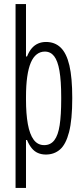

<svg xmlns="http://www.w3.org/2000/svg" viewBox="-20 -743 411 938"><path d="M56 175V-723H107V-467H112Q122 -492 135.5 -507.5Q149 -523 166.5 -530.5Q184 -538 205 -538Q248 -538 276.5 -510.5Q305 -483 319 -423.5Q333 -364 333 -264Q333 -158 317.5 -98Q302 -38 273.5 -13Q245 12 204 12Q183 12 165.5 4.5Q148 -3 135 -19Q122 -35 112 -59H107V175ZM196 -34Q227 -34 245.5 -58Q264 -82 271.5 -131.5Q279 -181 279 -257V-269Q279 -348 270.5 -397Q262 -446 244.5 -468.5Q227 -491 199 -491Q177 -491 159.5 -477.5Q142 -464 130.5 -437Q119 -410 113 -368Q107 -326 107 -269V-257Q107 -187 116 -137Q125 -87 144.5 -60.5Q164 -34 196 -34Z"/></svg>

Font: Archivo ExtraCondensed ExtraLight
Style: Regular
Weight: 250
Width: 2
Designer: Hector Gatti
Foundry: Omnibus-Type
Version: Version 2.001